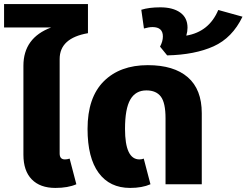

<svg xmlns="http://www.w3.org/2000/svg" viewBox="-40 -905 1211 943"><path d="M392 -742Q253 -718 253 -615V-151Q253 -122 279 -122Q290 -122 302 -126L335 0Q294 18 232 18Q157 18 116 -24Q75 -66 75 -145V-582Q75 -719 211 -770H-20V-885H392Z M599 18Q499 18 444.5 -56Q390 -130 390 -272Q390 -426 469.5 -505.5Q549 -585 686 -585Q814 -585 882.5 -525.5Q951 -466 951 -349V0H773V-324Q773 -400 750 -430.5Q727 -461 679 -461Q626 -461 600 -416Q574 -371 574 -272Q574 -122 645 -122Q656 -122 666 -126L699 0Q658 18 599 18Z M1032 -856 1151 -823Q1101 -719 1009 -677.5Q917 -636 781 -633L746 -676Q760 -702 760 -726Q760 -772 709 -772Q691 -772 667 -765L654 -857Q692 -869 747 -869Q809 -869 845 -843.5Q881 -818 881 -769Q881 -750 875 -730Q987 -749 1032 -856Z"/></svg>

Font: FiraGO ExtraBold
Style: Regular
Weight: 800
Designer: bBox Type
Foundry: bBox Type GmbH
Version: Version 1.001;PS 001.001;hotconv 1.0.88;makeotf.lib2.5.64775